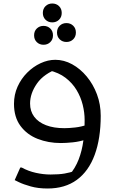

<svg xmlns="http://www.w3.org/2000/svg" viewBox="-20 -818 656 1098"><path d="M252 260Q198 260 155.5 248Q113 236 88.5 224Q64 212 64 212L96 140H104Q142 161 185.5 170.5Q229 180 268 180Q317 180 349 174.5Q381 169 412 158L376 184Q411 143 430 93.5Q449 44 456.5 -12.5Q464 -69 464 -132Q464 -174 453 -218.5Q442 -263 418 -303Q394 -343 355 -373Q316 -403 259 -416L317 -428Q231 -397 191.5 -340.5Q152 -284 152 -226Q152 -182 175.5 -150.5Q199 -119 243 -102Q287 -85 348 -85Q374 -85 410 -89Q446 -93 479 -105L471 -20Q435 -8 396 -4Q357 0 328 0Q256 0 195 -24Q134 -48 97 -98Q60 -148 60 -224Q60 -277 80.5 -322.5Q101 -368 135.5 -402.5Q170 -437 212 -456.5Q254 -476 296 -476Q346 -476 392.5 -450.5Q439 -425 476 -380.5Q513 -336 534.5 -278.5Q556 -221 556 -156Q556 -26 521.5 67.5Q487 161 419.5 210.5Q352 260 252 260ZM279 -690Q256 -690 240.5 -705Q225 -720 225 -744Q225 -768 240.5 -783Q256 -798 279 -798Q302 -798 317.5 -783Q333 -768 333 -744Q333 -720 317.5 -705Q302 -690 279 -690ZM360 -578Q337 -578 321.5 -593Q306 -608 306 -632Q306 -656 321.5 -671Q337 -686 360 -686Q383 -686 398.5 -671Q414 -656 414 -632Q414 -608 398.5 -593Q383 -578 360 -578ZM229 -562Q206 -562 190.5 -577Q175 -592 175 -616Q175 -640 190.5 -655Q206 -670 229 -670Q252 -670 267.5 -655Q283 -640 283 -616Q283 -592 267.5 -577Q252 -562 229 -562Z"/></svg>

Font: Kufam
Style: Regular
Weight: 400
Designer: Wael Morcos, Artur Schmal
Foundry: Original Type
Version: Version 1.301; ttfautohint (v1.8.3)